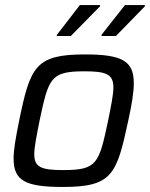

<svg xmlns="http://www.w3.org/2000/svg" viewBox="-20 -734 595 762"><path d="M206 -596 205 -591H261L377 -709V-714H297ZM383 -596V-591H440L555 -709V-714H476ZM229 8C426 8 443 -41 489 -255C503 -319 511 -367 511 -404C511 -492 465 -518 317 -518C120 -518 100 -469 56 -255C43 -190 34 -142 34 -105C34 -17 80 8 229 8ZM231 -59C144 -59 116 -70 116 -122C116 -151 125 -193 137 -255C173 -424 180 -451 315 -451C401 -451 430 -440 430 -387C430 -358 421 -315 409 -255C373 -85 366 -59 231 -59Z"/></svg>

Font: Saira UNSAM
Style: Italic
Weight: 400
Italic angle: -12°
Designer: Hector Gatti with collaboration of the Omnibus-Type team
Foundry: Omnibus-Type
Version: Version 0.072;PS 000.072;hotconv 1.0.88;makeotf.lib2.5.64775